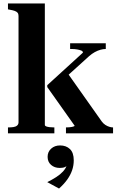

<svg xmlns="http://www.w3.org/2000/svg" viewBox="-20 -770 682 1109"><path d="M633 0H361V-34H363Q371 -34 382 -35Q393 -36 402 -38.5Q411 -41 411 -44L253 -267V-278L459 -466Q459 -474 449.5 -478Q440 -482 425.5 -484.5Q411 -487 396 -487H385V-520H591V-487H590Q576 -487 560 -482.5Q544 -478 527.5 -469Q511 -460 494 -445L346 -311L368 -351L568 -68Q577 -56 588.5 -48.5Q600 -41 612 -37.5Q624 -34 632 -34H633ZM239 -750V-49Q239 -43 246.5 -40Q254 -37 266.5 -35.5Q279 -34 293 -34H294V0H26V-34H27Q44 -34 57.5 -36Q71 -38 79 -45Q87 -52 87 -64V-678Q87 -690 81.5 -696.5Q76 -703 65 -707Q54 -711 36 -714L26 -716V-750ZM321 319 253 282Q281 268 304.5 253Q328 238 344 220.5Q360 203 367 182L373 183Q366 190 355 195Q344 200 325 200Q295 200 275 182.5Q255 165 255 136Q255 107 275.5 88.5Q296 70 327 70Q362 70 384 91Q406 112 406 156Q406 186 396.5 213.5Q387 241 368.5 267Q350 293 321 319Z"/></svg>

Font: Roboto Serif 144pt SemiBold
Style: Regular
Weight: 600
Version: Version 1.008